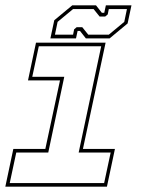

<svg xmlns="http://www.w3.org/2000/svg" viewBox="-28 -700 528 720"><path d="M-8 0 22 -141.5H142L197 -398.5H77L107 -540H368L283 -141.5H403L373 0ZM8.5 -13.5H362.5L387 -128H267L351.5 -526.5H117.5L93 -412H213L153 -128H33ZM161 -556 175.5 -624 243 -680H332L354 -652H363L369 -680H465L450.5 -612L383 -556H294L272 -584H263L257 -556ZM178 -570H246L250 -590L259.5 -598H280.5L303 -570H380L438 -618L448 -666H380L376 -646L366.5 -638H345.5L323 -666H246L188 -618Z"/></svg>

Font: Tourney Condensed Thin
Style: Italic
Weight: 100
Width: 3
Italic angle: -12°
Designer: Tyler Finck
Foundry: Etcetera Type Co
Version: Version 1.010; ttfautohint (v1.8.3)